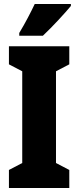

<svg xmlns="http://www.w3.org/2000/svg" viewBox="-20 -947 394 967"><path d="M337 -917V-927H155C134 -883 109 -834 77 -781V-767H196C246 -814 309 -883 337 -917ZM329 0V-91L262 -126V-588L329 -623V-714H25V-623L92 -588V-126L25 -91V0Z"/></svg>

Font: Noto Sans Devanagari ExtraCondensed Black
Style: Regular
Weight: 900
Width: 2
Designer: Jelle Bosma - Monotype Design Team
Foundry: Monotype Imaging Inc.
Version: Version 2.004